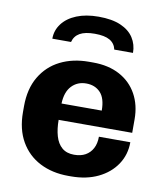

<svg xmlns="http://www.w3.org/2000/svg" viewBox="-83 -801 755 879"><g transform="rotate(10 294.5 -361.0)"><path d="M294 10Q219 10 161.5 -19.5Q104 -49 71.5 -105.5Q39 -162 39 -242V-269Q39 -350 72.5 -406.5Q106 -463 164 -492Q222 -521 297 -521H316Q388 -521 440 -493Q492 -465 520 -414.5Q548 -364 548 -298V-235H206Q206 -193 215.5 -160Q225 -127 246.5 -108.5Q268 -90 303 -90Q334 -90 355.5 -102Q377 -114 389 -136.5Q401 -159 401 -191H547Q547 -133 516.5 -87.5Q486 -42 432 -16Q378 10 306 10ZM206 -311H393Q393 -368 368 -394.5Q343 -421 302 -421Q261 -421 234.5 -393Q208 -365 206 -311ZM113 -596Q113 -635 136.5 -666Q160 -697 203 -714.5Q246 -732 305 -732Q367 -732 407.5 -714.5Q448 -697 468 -666Q488 -635 488 -596H401Q395 -624 371 -638Q347 -652 301 -652Q256 -652 231.5 -638Q207 -624 200 -596Z"/></g></svg>

Font: Chivo Medium
Style: Bold
Weight: 700
Version: Version 2.002